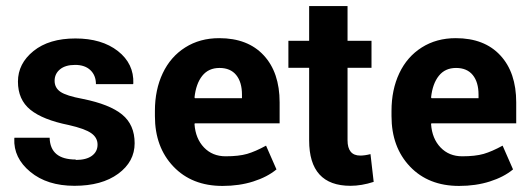

<svg xmlns="http://www.w3.org/2000/svg" viewBox="-20 -611 1771 642"><path d="M233.4 -77.6V-76.2Q268.6 -76.2 287.4 -90.1Q306.2 -104 306.2 -127.4Q306.2 -150.9 284.9 -165.8Q263.7 -180.7 210 -192.9Q123 -210.4 81.5 -244.1Q40 -277.8 40 -338.1Q40 -398.4 92 -440.4Q144 -482.4 232.2 -482.4Q320.3 -482.4 374.3 -440.2Q428.2 -397.9 425.8 -332L424.8 -329.6H300.8Q300.8 -358.9 282.2 -376.5Q263.7 -394 231.2 -394Q198.7 -394 180.7 -379.2Q162.6 -364.3 162.6 -340.8Q162.6 -317.4 182.1 -304Q201.7 -290.5 256.8 -280.3Q346.7 -262.2 388.4 -228Q430.2 -193.8 430.2 -132.1Q430.2 -70.3 375.2 -30Q320.3 10.3 229 10.3Q137.7 10.3 81.3 -36.4Q24.9 -83 27.8 -147.5L28.3 -150.4H146Q147.9 -77.6 233.4 -77.6Z M789.1 -294.4Q789.1 -336.4 769.8 -360.1Q750.5 -383.8 713.9 -383.8Q677.2 -383.8 656.2 -357.4Q635.3 -331.1 630.4 -285.2L631.8 -282.7H789.1ZM724.1 10.7Q621.6 10.7 559.8 -54.2Q498 -119.1 498 -222.7V-240.2Q498 -311 524.2 -366.2Q550.3 -421.4 599.4 -452.4Q648.4 -483.4 712.9 -483.4Q808.6 -483.4 861.8 -426Q915 -368.7 915 -268.6V-198.7H631.3L630.4 -195.8Q633.8 -147.5 662.1 -117.9Q690.4 -88.4 734.4 -88.4Q778.3 -88.4 806.2 -96.4Q834 -104.5 869.6 -124L904.3 -44.9V-44.4Q873.5 -19 826.9 -4.2Q780.3 10.7 724.1 10.7Z M1013.7 -590.8H1142.1V-474.6H1222.2V-384.3H1142.1V-142.1Q1142.1 -90.8 1184.6 -90.8Q1199.7 -90.8 1218.8 -95.7L1229.5 -2.9Q1189 10.3 1151.9 10.3Q1013.7 10.3 1013.7 -141.6V-384.3H944.3V-474.6H1013.7Z M1580.1 -294.4Q1580.1 -336.4 1560.8 -360.1Q1541.5 -383.8 1504.9 -383.8Q1468.3 -383.8 1447.3 -357.4Q1426.3 -331.1 1421.4 -285.2L1422.9 -282.7H1580.1ZM1515.1 10.7Q1412.6 10.7 1350.8 -54.2Q1289.1 -119.1 1289.1 -222.7V-240.2Q1289.1 -311 1315.2 -366.2Q1341.3 -421.4 1390.4 -452.4Q1439.5 -483.4 1503.9 -483.4Q1599.6 -483.4 1652.8 -426Q1706.1 -368.7 1706.1 -268.6V-198.7H1422.4L1421.4 -195.8Q1424.8 -147.5 1453.1 -117.9Q1481.4 -88.4 1525.4 -88.4Q1569.3 -88.4 1597.2 -96.4Q1625 -104.5 1660.6 -124L1695.3 -44.9V-44.4Q1664.6 -19 1617.9 -4.2Q1571.3 10.7 1515.1 10.7Z"/></svg>

Font: Yantramanav
Style: Bold
Weight: 700
Version: Version 1.001;PS 1.0;hotconv 1.0.72;makeotf.lib2.5.5900; ttf